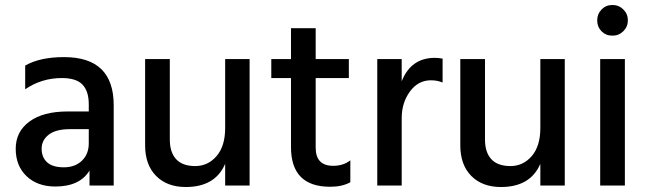

<svg xmlns="http://www.w3.org/2000/svg" viewBox="-20 -744 2599 770"><path d="M202 4Q130 4 86.5 -37.5Q43 -79 43 -147.5Q43 -216 98 -256.5Q153 -297 252 -297H336V-326Q336 -378 311 -404.5Q286 -431 228 -431Q147 -431 81 -386V-481Q140 -515 237 -515Q436 -515 436 -322V0H339V-60Q300 4 202 4ZM336 -169V-226H260Q204 -226 175.5 -204Q147 -182 147 -147.5Q147 -113 169 -93Q191 -73 236 -73Q281 -73 308.5 -99.5Q336 -126 336 -169Z M981 0H883V-87Q843 6 725 6Q650 6 606 -38.5Q562 -83 562 -161V-507H661V-185Q661 -133 686.5 -105.5Q712 -78 763 -78Q814 -78 848.5 -118Q883 -158 883 -231V-507H981Z M1304 5Q1147 5 1147 -154V-431H1068V-507H1147V-631H1246V-507H1379V-431H1246V-152Q1246 -79 1316 -79Q1357 -79 1385 -101V-13Q1352 5 1304 5Z M1591 0H1493V-507H1591V-418Q1628 -512 1724 -512Q1738 -512 1755 -509V-413Q1734 -422 1708 -422Q1657 -422 1624 -377Q1591 -332 1591 -270Z M2245 0H2147V-87Q2107 6 1989 6Q1914 6 1870 -38.5Q1826 -83 1826 -161V-507H1925V-185Q1925 -133 1950.5 -105.5Q1976 -78 2027 -78Q2078 -78 2112.5 -118Q2147 -158 2147 -231V-507H2245Z M2436 -724Q2462 -724 2480 -706Q2498 -688 2498 -662.5Q2498 -637 2480 -619Q2462 -601 2436 -601Q2410 -601 2392.5 -618.5Q2375 -636 2375 -662Q2375 -688 2392.5 -706Q2410 -724 2436 -724ZM2486 0H2387V-507H2486Z"/></svg>

Font: Hind Jalandhar Medium
Style: Regular
Weight: 500
Designer: Namrata Goyal
Foundry: Indian Type Foundry
Version: Version 0.702;PS 1.0;hotconv 1.0.81;makeotf.lib2.5.63406